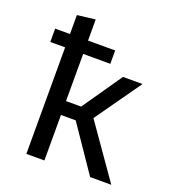

<svg xmlns="http://www.w3.org/2000/svg" viewBox="-139 -878 893 985"><g transform="rotate(20 307.5 -385.0)"><path d="M553.8 -540.5 376.9 -290.3 580 0H464.6L295.4 -248.2H214.9V0H116.4V-581.5H35.4V-654.4H116.4V-757.9L214.9 -769.7V-654.4H363.1V-581.5H214.9V-324.1H297.4L447.2 -540.5Z"/></g></svg>

Font: Fira Code Fixed Retina
Style: Regular
Weight: 450
Monospace: yes
Designer: Carrois Corporate, Edenspiekermann AG, Nikita Prokopov
Foundry: Carrois Corporate, Edenspiekermann AG, Nikita Prokopov
Version: Version 5.002